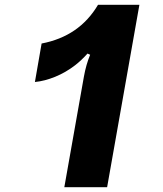

<svg xmlns="http://www.w3.org/2000/svg" viewBox="-20 -783 680 803"><path d="M331 -463Q340 -513 357 -554L346 -559Q321 -531 294 -510Q255 -480 211 -462Q167 -444 126 -440L154 -601Q312 -631 390 -763H563L428 0H249Z"/></svg>

Font: Open Sauce Sans Black Italic
Style: Regular
Weight: 900
Italic angle: -10°
Designer: Alfredo Marco Pradil
Foundry: Creative Sauce Fz LLC
Version: Version 1.477